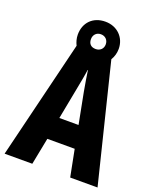

<svg xmlns="http://www.w3.org/2000/svg" viewBox="-159 -970 865 1062"><g transform="rotate(20 273.5 -438.5)"><path d="M386 0H547L376 -693C388 -712 395 -735 395 -760C395 -826 346 -877 275 -877C202 -877 155 -828 155 -758C155 -736 161 -715 170 -697L0 0H163L194 -158H355ZM275 -716C246 -716 232 -733 232 -759C232 -785 250 -803 275 -803C301 -803 319 -785 319 -759C319 -733 300 -716 275 -716ZM295 -470 330 -289H217L252 -472C260 -513 270 -564 274 -598C280 -560 285 -522 295 -470Z"/></g></svg>

Font: Noto Sans Sinhala UI ExtraCondensed ExtraBold
Style: Regular
Weight: 800
Width: 2
Designer: Jelle Bosma - Monotype Design Team
Foundry: Monotype Imaging Inc.
Version: Version 2.006